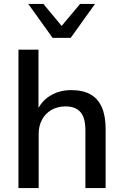

<svg xmlns="http://www.w3.org/2000/svg" viewBox="-20 -958 630 978"><path d="M74 0V-705H176V-387H166Q188 -441 235 -470Q282 -499 342 -499Q402 -499 440.5 -477.5Q479 -456 498.5 -412Q518 -368 518 -301V0H415V-295Q415 -336 404.5 -362.5Q394 -389 371.5 -402.5Q349 -416 314 -416Q273 -416 242 -398Q211 -380 194 -348.5Q177 -317 177 -276V0ZM248 -765 124 -938H201L294 -826L388 -938H464L340 -765Z"/></svg>

Font: Nunito Sans 11pt SemiBold
Style: Regular
Weight: 600
Version: Version 3.101;gftools[0.9.27]